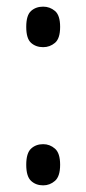

<svg xmlns="http://www.w3.org/2000/svg" viewBox="-20 -551 260 578"><path d="M110 -409Q88 -409 73.5 -422Q59 -435 59 -470Q59 -505 73.5 -518Q88 -531 110 -531Q130 -531 145.5 -518Q161 -505 161 -470Q161 -435 145.5 -422Q130 -409 110 -409ZM110 7Q88 7 73.5 -6.5Q59 -20 59 -55Q59 -90 73.5 -103.5Q88 -117 110 -117Q130 -117 145.5 -103.5Q161 -90 161 -55Q161 -20 145.5 -6.5Q130 7 110 7Z"/></svg>

Font: Noto Serif Hebrew ExtraCondensed
Style: Regular
Weight: 400
Width: 2
Designer: Monotype Design Team
Foundry: Monotype Imaging Inc.
Version: Version 2.004; ttfautohint (v1.8.4.7-5d5b)